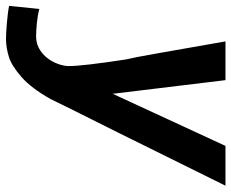

<svg xmlns="http://www.w3.org/2000/svg" viewBox="-101 -503 788 654"><g transform="rotate(90 293.0 -176.0)"><path d="M90.5 95Q117 95 138.5 80.5Q160 66 173.5 42.5Q187 19 190.5 -6.5Q191 -9.5 191 -17.5Q191 -63.5 168.5 -211Q161.5 -239.5 149.8 -306.5Q138 -373.5 126.5 -439L107 -550H239L285.5 -166L463 -550H598.5Q580 -511.5 420.5 -190Q319.5 11.5 303.5 45.5Q266.5 111.5 228 145Q189.5 178.5 160.5 187.5Q131.5 196.5 104 197.5Q86.5 198 47 194.8Q7.5 191.5 -14 187L-3.5 84Q18.5 90 45 92.5Q71.5 95 90.5 95Z"/></g></svg>

Font: JuliaMono
Style: Bold Italic
Weight: 700
Italic angle: -9°
Monospace: yes
Designer: cormullion
Foundry: corm
Version: Version 0.057; ttfautohint (v1.8.4)